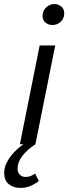

<svg xmlns="http://www.w3.org/2000/svg" viewBox="-67 -710 336 945"><path d="M33 214.9Q-1.4 214.9 -24 196.1Q-46.5 177.3 -46.5 141.1Q-46.5 114.4 -32.8 88.2Q-19 62 2.7 39.1Q24.4 16.1 48.9 0H30.8L128.2 -486.1H204.8L107.3 0Q66.1 27 42.8 57.5Q19.5 88 19.5 120.3Q19.5 139 30.9 150Q42.3 161 59.1 161Q72.6 161 82.9 156.9Q93.2 152.8 105.6 144.1L124.2 180.7Q104 196.7 81.8 205.8Q59.7 214.9 33 214.9ZM191 -586.8Q172 -586.8 157.2 -598.6Q142.4 -610.5 142.4 -631.7Q142.4 -656.3 160 -673.2Q177.6 -690.1 200.5 -690.1Q219.9 -690.1 234.5 -678Q249.1 -666 249.1 -643.9Q249.1 -619.4 232 -603.1Q215 -586.8 191 -586.8Z"/></svg>

Font: Source Sans 3 VF
Style: Italic
Weight: 200
Italic angle: -11°
Designer: Paul D. Hunt
Foundry: Adobe Systems Incorporated
Version: Version 3.042;hotconv 1.0.118;makeotfexe 2.5.65603